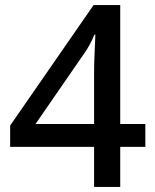

<svg xmlns="http://www.w3.org/2000/svg" viewBox="-20 -737 612 757"><path d="M553 -158H454V0H351V-158H20V-242L349 -717H454V-248H553ZM351 -442Q351 -489 353 -530.5Q355 -572 356 -600H352Q344 -580 332.5 -559Q321 -538 309 -522L120 -248H351Z"/></svg>

Font: Noto Sans Ol Chiki Medium
Style: Regular
Weight: 500
Designer: Monotype Design Team, Lewis McGuffie
Foundry: Monotype Imaging Inc.
Version: Version 2.003; ttfautohint (v1.8.4.7-5d5b)